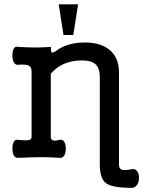

<svg xmlns="http://www.w3.org/2000/svg" viewBox="-20 -738 707 899"><path d="M127.9 -404.3V-95.7Q127.9 -84 110.4 -81.1Q98.6 -80.1 64.5 -83Q51.8 -86.9 43.9 -73.2Q38.1 -61.5 38.1 -43Q38.1 -23.4 43.9 -11.7Q51.8 2.9 64.5 1Q132.8 -2 174.8 -2Q217.8 -2 258.8 1Q272.5 3.9 281.2 -10.7Q288.1 -22.5 288.1 -42Q288.1 -61.5 281.2 -73.2Q272.5 -86.9 258.8 -83Q241.2 -78.1 230.5 -80.1Q217.8 -83 217.8 -95.7V-392.6Q243.2 -421.9 276.4 -437.5Q315.4 -455.1 363.3 -455.1Q406.2 -455.1 425.8 -438.5Q447.3 -419.9 447.3 -377V30.3Q447.3 97.7 475.6 119.1Q504.9 141.6 595.7 141.6Q611.3 142.6 622.1 127Q630.9 113.3 630.9 94.7Q630.9 75.2 622.1 63.5Q611.3 49.8 595.7 54.7Q561.5 60.5 549.8 56.6Q537.1 51.8 537.1 31.2V-399.4Q537.1 -469.7 490.2 -506.8Q448.2 -539.1 377.9 -539.1Q327.1 -539.1 288.1 -524.4Q263.7 -515.6 240.2 -498L238.3 -497.1Q227.5 -490.2 223.6 -492.2Q216.8 -495.1 218.8 -518.6Q181.6 -515.6 142.6 -515.6Q107.4 -515.6 64.5 -518.6Q51.8 -522.5 43.9 -509.8Q38.1 -498 38.1 -478.5Q38.1 -460 43.9 -447.3Q51.8 -433.6 64.5 -434.6Q96.7 -437.5 110.4 -432.6Q127.9 -426.8 127.9 -404.3ZM345.7 -717.8H254.9L277.3 -574.2H323.2Z"/></svg>

Font: Gungsuh
Style: Regular
Weight: 400
Version: Version 2.21